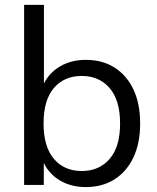

<svg xmlns="http://www.w3.org/2000/svg" viewBox="-20 -756 640 785"><path d="M331 8.9Q262.8 8.9 213.7 -25.5Q164.7 -59.9 148.1 -119.7H159.1V0H78.6V-736H159.6V-384.5H148.1Q165.1 -443.4 214.2 -477.3Q263.3 -511.3 331 -511.3Q398.6 -511.3 448.3 -479.8Q498 -448.3 525.5 -390.4Q553 -332.4 553 -250.9Q553 -170 525.2 -111.8Q497.5 -53.5 447.5 -22.3Q397.6 8.9 331 8.9ZM314 -56.8Q385.2 -56.8 428.1 -106.1Q471 -155.3 471 -250.9Q471 -346.6 428.1 -396.1Q385.2 -445.5 314 -445.5Q242.9 -445.5 200.5 -396.3Q158.1 -347.1 158.1 -251.4Q158.1 -155.7 200.5 -106.3Q242.9 -56.8 314 -56.8Z"/></svg>

Font: Mulish ExtraLight
Style: Regular
Weight: 200
Designer: Vernon Adams
Foundry: Vernon Adams
Version: Version 3.603